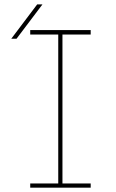

<svg xmlns="http://www.w3.org/2000/svg" viewBox="-20 -870 540 890"><path d="M400.4 0H120.1V-19.5H250V-710H120.1V-730.5H400.4V-710H269.5V-19.5H400.4ZM32.2 -690.4 152.3 -849.6H176.8L56.6 -690.4Z"/></svg>

Font: Mgen+ 1m thin
Style: Regular
Weight: 100
Designer: [Source Han Sans]
Ryoko NISHIZUKA  (kana & ideographs); Paul D. Hunt (Latin, Greek & Cyrillic); Wenlong ZHANG  (bopomofo
Version: Version 1.059.20150602